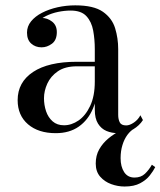

<svg xmlns="http://www.w3.org/2000/svg" viewBox="-20 -488 600 718"><path d="M421.5 10Q398 10 378.2 1.8Q358.5 -6.5 346.5 -25.8Q334.5 -45 334.5 -77.5V-304.5Q334.5 -340.5 328.5 -373.5Q322.5 -406.5 303.2 -427.5Q284 -448.5 244 -448.5Q221.5 -448.5 197.2 -443.5Q173 -438.5 152.2 -428.2Q131.5 -418 118.5 -402.5Q105.5 -387 105.5 -366H82Q82 -391.5 98.8 -406.2Q115.5 -421 135.5 -421Q157 -421 174.8 -407.2Q192.5 -393.5 192.5 -368Q192.5 -338 174.2 -324.5Q156 -311 135.5 -311Q112.5 -311 96.8 -325Q81 -339 81 -366Q81 -389.5 96.2 -408.2Q111.5 -427 137.2 -440.2Q163 -453.5 195.2 -460.8Q227.5 -468 261.5 -468Q330.5 -468 364.8 -444Q399 -420 410.5 -382.5Q422 -345 422 -304.5V-58.5Q422 -42 427.8 -30.5Q433.5 -19 452 -19Q465 -19 480.8 -29.8Q496.5 -40.5 505 -57L514.5 -39Q501.5 -18.5 477.8 -4.2Q454 10 421.5 10ZM188.5 10Q123.5 10 84.8 -23.2Q46 -56.5 46 -113.5Q46 -180.5 103.5 -218.8Q161 -257 267.5 -257H381V-240H267.5Q223.5 -240 196.5 -221.5Q169.5 -203 157 -175.5Q144.5 -148 144.5 -120.5Q144.5 -95.5 152.2 -72.2Q160 -49 176.8 -34.2Q193.5 -19.5 219.5 -19.5Q247.5 -19.5 273.8 -37.5Q300 -55.5 317.2 -92Q334.5 -128.5 334.5 -183H346Q346 -126 327.8 -82.5Q309.5 -39 274.5 -14.5Q239.5 10 188.5 10ZM446 209.5Q420.5 209.5 395.8 200.5Q371 191.5 354.5 172.5Q338 153.5 338 123.5Q338 93.5 351 70.5Q364 47.5 385 30Q406 12.5 430.5 0.5Q455 -11.5 478 -19L484 -8.5Q468.5 0 456.5 16.2Q444.5 32.5 437.8 54.8Q431 77 431 103.5Q431 135 444.2 155.5Q457.5 176 483 176Q507 176 522 161.8Q537 147.5 548 128L560.5 137Q553.5 151 540.2 168Q527 185 504.2 197.2Q481.5 209.5 446 209.5Z"/></svg>

Font: Bodoni Moda
Style: Regular
Weight: 400
Designer: Owen Earl
Foundry: indestructible type
Version: Version 2.005